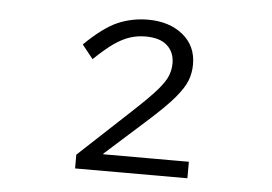

<svg xmlns="http://www.w3.org/2000/svg" viewBox="-38 -770 689 487"><g transform="rotate(5 307.0 -526.0)"><path d="M169 -330V-356L204 -372H455V-330ZM444 -619Q444 -597 436.5 -577.5Q429 -558 407 -532Q385 -506 339 -465L213 -352L237 -402V-348L169 -350V-365L301 -488Q342 -526 361 -548Q380 -570 386 -585.5Q392 -601 392 -617Q392 -645 373.5 -662Q355 -679 318 -679Q298 -679 279 -673Q260 -667 239 -652.5Q218 -638 189 -610L161 -645Q208 -691 244 -706.5Q280 -722 321 -722Q375 -722 409.5 -694Q444 -666 444 -619Z"/></g></svg>

Font: Intel One Mono Light
Style: Regular
Weight: 300
Monospace: yes
Designer: Fred Shallcrass
Foundry: Frere-Jones Type LLC
Version: Version 1.004